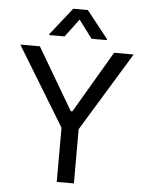

<svg xmlns="http://www.w3.org/2000/svg" viewBox="-62 -996 793 1045"><g transform="rotate(5 335.0 -473.5)"><path d="M25.2 -727.3 288 -296.2V0H381.7V-296.2L644.5 -727.3H537.6L339.1 -389.9H330.6L132.1 -727.3ZM177.9 -792.6H261.4L335.2 -891L408.7 -792.6H492.5V-798.3L375 -946.7H295.1L177.9 -798.3Z"/></g></svg>

Font: Margiela Sans Text
Style: Regular
Weight: 400
Designer: Stefan Endress, Andreas Faust
Version: Version 1.100;FEAKit 1.0